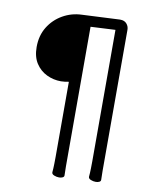

<svg xmlns="http://www.w3.org/2000/svg" viewBox="-98 -846 833 1057"><g transform="rotate(10 319.0 -317.0)"><path d="M468 107Q470 86 470.5 59.5Q471 33 471 21V-714L333 -707V31Q333 45 333 73Q333 101 334 124Q334 132 325.5 136Q317 140 306 140Q292 140 278.5 134.5Q265 129 265 119V118Q267 97 267.5 70.5Q268 44 268 32V-388Q257 -386 246 -384.5Q235 -383 224 -383Q182 -383 144.5 -401Q107 -419 83.5 -455Q60 -491 60 -546Q60 -610 89.5 -658Q119 -706 168 -734Q217 -762 274 -764L484 -774H488Q511 -774 523.5 -759.5Q536 -745 536 -726V20Q536 34 536 61.5Q536 89 537 113Q537 121 528.5 125Q520 129 509 129Q495 129 481.5 123.5Q468 118 468 108Z"/></g></svg>

Font: Moon Stars Kai T HW
Style: Regular
Weight: 400
Designer: GuiWonder
Version: Version 1.101